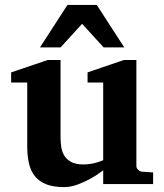

<svg xmlns="http://www.w3.org/2000/svg" viewBox="-20 -742 660 774"><path d="M396 0V-55.2Q371.1 -36.1 344.2 -21.5Q321.3 -8.8 293.5 1.7Q265.6 12.2 237.8 12.2Q195.3 12.2 166.7 1Q138.2 -10.3 121.1 -31.2Q104 -52.2 96.9 -82.5Q89.8 -112.8 89.8 -150.9V-409.2H24.9V-450.2L171.9 -500H224.1V-189.9Q224.1 -171.4 226.6 -151.9Q229 -132.3 238.3 -116.2Q247.6 -100.1 265.9 -89.6Q284.2 -79.1 315.9 -79.1Q331.5 -79.1 345.9 -81.5Q360.4 -84 371.6 -87.4Q384.3 -91.3 396 -96.2V-409.2H333V-450.2L479 -500H529.8V-73.2Q529.8 -64 536.9 -57.4Q543.9 -50.8 553.2 -49.8L597.2 -46.9V0ZM397.9 -550.8 311 -646 224.1 -550.8H141.1L252 -722.2H370.1L481 -550.8Z"/></svg>

Font: Charis SIL Viet
Style: Bold
Weight: 700
Foundry: SIL International
Version: Version 5.000